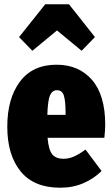

<svg xmlns="http://www.w3.org/2000/svg" viewBox="-20 -856 520 896"><path d="M467 -213H202Q207 -155 224.5 -135Q242 -115 276 -115Q301 -115 325 -125.5Q349 -136 379 -158L454 -58Q419 -23 370 -1.5Q321 20 261 20Q138 20 76 -56.5Q14 -133 14 -265Q14 -396 73 -475Q132 -554 244 -554Q348 -554 409.5 -483Q471 -412 471 -274Q471 -249 467 -213ZM286 -328Q286 -385 278 -410Q270 -435 246 -435Q224 -435 213.5 -411.5Q203 -388 201 -320H286ZM131 -619 69 -683 191 -836H302L423 -683L361 -619L246 -714Z"/></svg>

Font: Fira Sans Extra Condensed Black
Style: Regular
Weight: 900
Width: 1
Designer: Carrois Corporate & Edenspiekermann AG
Foundry: Carrois Corporate GbR & Edenspiekermann AG
Version: Version 4.203